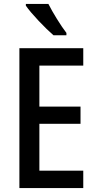

<svg xmlns="http://www.w3.org/2000/svg" viewBox="-20 -1053 495 980"><path d="M227 -1033H112V-1024C139 -984 212 -908 253 -873H319V-885C291 -921 249 -989 227 -1033ZM405 -93V-182H181V-421H391V-509H181V-718H405V-807H79V-93Z"/></svg>

Font: Noto Sans Kannada UI Condensed Medium
Style: Regular
Weight: 500
Width: 3
Designer: Jelle Bosma - Monotype Design Team
Foundry: Monotype Imaging Inc.
Version: Version 2.005